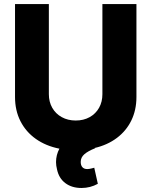

<svg xmlns="http://www.w3.org/2000/svg" viewBox="-20 -727 743 942"><path d="M649.4 -707V-251Q649.4 -187.5 624.5 -136.2Q599.6 -85 553.5 -50.3Q507.3 -15.6 444.8 -1L447.3 0Q411.6 14.2 393.8 29.8Q376 45.4 376 67.4Q376 84 384.3 93.3Q392.6 102.5 408.2 102.5Q417 102.5 430.4 99.1Q443.8 95.7 442.4 95.7L460 174.8Q422.9 195.3 379.9 195.3Q332.5 195.3 300.8 171.6Q269 147.9 259.8 104.5Q254.9 85 254.9 68.4Q254.9 33.2 271.5 2.4Q205.1 -10.7 156 -45.4Q106.9 -80.1 80.3 -132.6Q53.7 -185.1 53.7 -251V-707H219.7V-264.6Q219.7 -227.5 236.3 -198.2Q252.9 -168.9 283 -152.3Q313 -135.7 351.6 -135.7Q390.1 -135.7 419.9 -152.3Q449.7 -168.9 466.1 -198.2Q482.4 -227.5 482.4 -264.6V-707Z"/></svg>

Font: Pretendard JP ExtraBold
Style: Regular
Weight: 800
Designer: Base glyphs from Inter by Rasmus Andersson; Hangeul glyphs from Noto Sans CJK(Source Han Sans) by Jang Soo-young and Kan
Foundry: Kil Hyung-jin
Version: Version 1.309